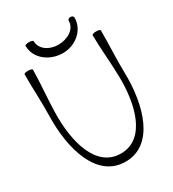

<svg xmlns="http://www.w3.org/2000/svg" viewBox="-234 -1105 1142 1265"><g transform="rotate(-30 337.0 -473.0)"><path d="M153 -960C153 -864 243 -795 344 -795C441 -795 526 -866 526 -960C526 -970 516 -977 504 -977C492 -977 482 -970 482 -960C482 -896 415 -858 344 -858C277 -858 215 -898 215 -960C215 -965 201 -970 184 -970C167 -970 153 -965 153 -960ZM54 -800C53 -694 61 -587 58 -481C52 -230 128 31 344 31C560 31 636 -230 630 -481C627 -587 635 -694 634 -800C634 -806 620 -810 603 -810C585 -810 571 -805 571 -800C572 -693 584 -586 586 -479C591 -261 531 -31 344 -31C157 -31 97 -261 102 -479C104 -586 116 -693 117 -800C117 -805 103 -810 85 -810C68 -810 54 -806 54 -800Z"/></g></svg>

Font: Nupuram ExtraLight
Style: Regular
Weight: 200
Designer: Santhosh Thottingal (santhosh.thottingal@gmail.com)
Foundry: SMC
Version: Version 1.000